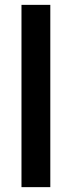

<svg xmlns="http://www.w3.org/2000/svg" viewBox="-20 -770 295 790"><path d="M187 0H68.4V-750H187Z"/></svg>

Font: Vazir Medium FD
Style: Medium-FD
Weight: 500
Designer: Saber Rastikerdar
Foundry: Saber Rastikerdar
Version: Version 30.0.0